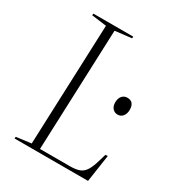

<svg xmlns="http://www.w3.org/2000/svg" viewBox="-175 -840 875 950"><g transform="rotate(30 263.0 -365.0)"><path d="M52 -10 137 -21 164 -709 79 -720 80 -730H308L307 -720L213 -709L186 -18H356Q391 -18 411.5 -26Q432 -34 445.5 -56Q459 -78 471 -121L481 -155H494L471 0H51ZM393 -404Q393 -427 404.5 -440.5Q416 -454 434 -454Q474 -454 474 -407Q474 -386 463 -371.5Q452 -357 433 -357Q416 -357 404.5 -369.5Q393 -382 393 -404Z"/></g></svg>

Font: Literata 72pt ExtraLight
Style: Italic
Weight: 200
Italic angle: -2°
Designer: Latin by Veronika Burian and Jose Scaglione. Greek by Irene Vlachou. Cyrillic by Vera Evstafieva
Foundry: TypeTogether
Version: Version 3.002